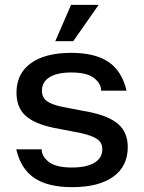

<svg xmlns="http://www.w3.org/2000/svg" viewBox="-20 -762 592 792"><path d="M47 -146H152V-144Q152 -117 181.5 -94Q211 -71 277 -71Q336 -71 369 -90.5Q402 -110 402 -146Q402 -173 382 -187.5Q362 -202 314 -213L200 -235Q120 -252 84 -286Q48 -320 48 -380Q48 -458 107 -501Q166 -544 274 -544Q372 -544 427.5 -506.5Q483 -469 502 -388H397V-390Q397 -417 368 -440Q339 -463 274 -463Q216 -463 184.5 -443.5Q153 -424 153 -388Q153 -361 172 -346Q191 -331 238 -321L353 -299Q433 -282 470 -248Q507 -214 507 -155Q507 -76 447 -33Q387 10 277 10Q178 10 122 -27.5Q66 -65 47 -146ZM273 -742H387L282 -592H208Z"/></svg>

Font: Mozilla Text BETA Medium
Style: Regular
Weight: 500
Designer: Studio DRAMA
Foundry: Studio DRAMA
Version: Version 0.100